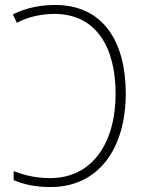

<svg xmlns="http://www.w3.org/2000/svg" viewBox="-20 -744 587 774"><path d="M184 10C377 10 487 -145 487 -367C487 -572 399 -724 202 -724C138 -724 79 -710 32 -686L48 -652C94 -677 150 -688 199 -688C370 -688 446 -550 446 -367C446 -166 351 -26 182 -26C121 -26 75 -39 35 -54V-18C74 -1 121 10 184 10Z"/></svg>

Font: Noto Sans SemiCondensed ExtraLight
Style: Regular
Weight: 200
Width: 4
Designer: Monotype Design Team
Foundry: Monotype Imaging Inc.
Version: Version 2.013